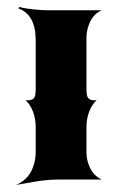

<svg xmlns="http://www.w3.org/2000/svg" viewBox="-20 -518 352 554"><path d="M26.4 15.6Q43.2 8.5 55.1 -3.4Q66.9 -15.4 72.6 -29.2Q78.4 -43 80.7 -54.8Q83 -66.7 83 -78.1V-152.3Q83 -176 74.7 -197Q66.4 -218 53.7 -228.5Q63 -228.5 67.5 -229.2Q72 -230 76.2 -233.4Q80.3 -236.8 81.7 -243.9Q83 -251 83 -263.7V-401.4Q83 -475.8 33.2 -493.7L35.4 -498Q49.8 -493.7 75.6 -491Q101.3 -488.3 119.1 -488.3H273.4Q251.5 -478.8 240.5 -456.1Q229.5 -433.3 229.5 -410.2V-263.7Q229.5 -251 230.8 -243.9Q232.2 -236.8 236.3 -233.4Q240.5 -230 245 -229.2Q249.5 -228.5 258.8 -228.5Q246.1 -218 237.8 -197Q229.5 -176 229.5 -152.3V-78.1Q229.5 -54.4 240.4 -32.5Q251.2 -10.5 273.4 0H150.1Q133.1 0 115.1 1.7Q97.2 3.4 85.4 5.4Q73.7 7.3 55.1 10.7Q36.4 14.2 26.4 15.6Z"/></svg>

Font: Agreloy
Style: Medium
Weight: 400
Designer: gluk
Foundry: gluk
Version: Version 0.27